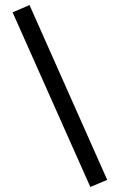

<svg xmlns="http://www.w3.org/2000/svg" viewBox="-20 -727 476 761"><path d="M405 -14 338 14 30 -678 97 -707Z"/></svg>

Font: Titillium Web[RUS by Daymarius]
Style: Regular
Weight: 400
Designer: Cyrillization by Daymarius
Foundry: Cyrillization by Daymarius
Version: Version 1.002 September 11, 2018